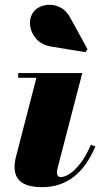

<svg xmlns="http://www.w3.org/2000/svg" viewBox="-20 -761 422 791"><path d="M154 10Q96.5 10 68.2 -10.5Q40 -31 40 -73Q40 -84.5 41.5 -94Q43 -103.5 44.5 -110L130 -440.5H55V-460H319L217.5 -69.5Q216.5 -65 215.5 -59.8Q214.5 -54.5 214.5 -50Q214.5 -42.5 218.2 -37Q222 -31.5 230 -31.5Q247 -31.5 268.8 -46.2Q290.5 -61 313 -90.5Q335.5 -120 354 -164.5L373 -158Q337.5 -73.5 282.8 -31.8Q228 10 154 10ZM332 -546 192 -569Q152 -575.5 129.8 -600.5Q107.5 -625.5 104 -656Q100.5 -686.5 117 -710.5Q127 -725 146 -733.5Q165 -742 188 -741.2Q211 -740.5 232.8 -728Q254.5 -715.5 269.5 -688L340.5 -558.5Z"/></svg>

Font: Bodoni Moda 11pt Black
Style: Italic
Weight: 900
Italic angle: -13°
Designer: Owen Earl
Foundry: indestructible type
Version: Version 2.004